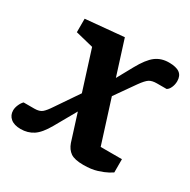

<svg xmlns="http://www.w3.org/2000/svg" viewBox="-167 -632 754 761"><g transform="rotate(30 210.0 -251.5)"><path d="M306.1 8.5Q265.3 8.5 247.1 -4.2Q228.9 -16.9 220 -42.1L102.3 -414.2L20.9 -434.3V-496L195.6 -512.2L330 -87.7H427.3V-27Q425.3 -25.2 409.6 -16.5Q394 -7.9 368 0.3Q342 8.5 306.1 8.5ZM19.5 9.6Q-10.6 9.6 -26.8 -4.1Q-43 -17.8 -43 -40.1Q-43 -52 -37.2 -65.5Q-31.5 -79 -22.8 -87.7H26.7Q49.5 -87.7 61.5 -97.7Q73.5 -107.7 90.2 -133.3L167.7 -247.1L190.6 -180.3L126 -66.3Q101.4 -22.9 76.4 -6.6Q51.4 9.6 19.5 9.6ZM260 -273.1 237.1 -339.3 285 -426.2Q311.7 -474.6 337 -493.8Q362.4 -513 397.8 -513Q431.3 -513 447 -501.2Q462.7 -489.5 462.7 -464.8Q462.7 -449.1 456.4 -435.3Q450.2 -421.6 441.1 -417.3H397.8Q375 -417.3 362.7 -409.3Q350.4 -401.3 331.8 -375.3Z"/></g></svg>

Font: Faustina Light
Style: Italic
Weight: 300
Italic angle: -8°
Designer: Alfonso Garcia
Foundry: http://www.omnibus-type.com
Version: Version 1.200